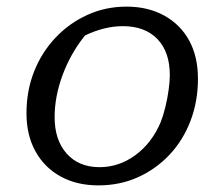

<svg xmlns="http://www.w3.org/2000/svg" viewBox="-20 -552 672 580"><path d="M277 8Q212 8 163 -19Q114 -46 87 -95Q60 -144 60 -210Q60 -278 83 -336Q106 -394 147.5 -438Q189 -482 244 -507Q299 -532 362 -532Q427 -532 476 -505Q525 -478 551.5 -429.5Q578 -381 578 -314Q578 -246 555.5 -187Q533 -128 492 -84.5Q451 -41 396.5 -16.5Q342 8 277 8ZM281 -47Q339 -47 388.5 -83Q438 -119 465 -182Q473 -202 479.5 -228.5Q486 -255 489.5 -281Q493 -307 493 -325Q493 -395 455.5 -434Q418 -473 351 -473Q296 -473 237 -445Q194 -392 169.5 -326.5Q145 -261 145 -198Q145 -129 181.5 -88Q218 -47 281 -47Z"/></svg>

Font: Piazzolla SC
Style: Italic
Weight: 400
Italic angle: -11.3°
Designer: Juan Pablo del Peral
Foundry: Huerta Tipografica
Version: Version 1.330